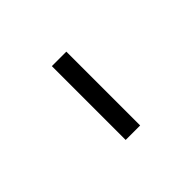

<svg xmlns="http://www.w3.org/2000/svg" viewBox="32 -929 469 469"><g transform="rotate(45 266.5 -695.0)"><path d="M139 -720H394V-670H139Z"/></g></svg>

Font: Eudoxus Sans Light
Style: Regular
Weight: 300
Designer: Stijn de Vries
Foundry: tokotype
Version: Version 2.005